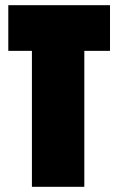

<svg xmlns="http://www.w3.org/2000/svg" viewBox="-20 -720 456 740"><path d="M103 0V-524H12V-700H404V-524H305V0Z"/></svg>

Font: Tektur Condensed ExtraBold
Style: Regular
Weight: 800
Width: 3
Designer: Adam Jagosz
Foundry: Adam Jagosz
Version: Version 1.005;gftools[0.9.30]